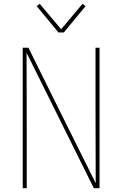

<svg xmlns="http://www.w3.org/2000/svg" viewBox="-20 -985 640 1005"><path d="M99 0V-735H129L268 -454L481 -26Q481 -130 480.5 -233.5Q480 -337 480 -441V-735H501V0H471L119 -709Q119 -605 119.5 -501.5Q120 -398 120 -294V0ZM286 -815 172 -953 188 -965 300 -832 412 -965 428 -953 314 -815Z"/></svg>

Font: Iosevka Thin Extended
Style: Regular
Weight: 100
Width: 7
Monospace: yes
Designer: Belleve Invis
Foundry: Belleve Invis
Version: Version 32.5.0; ttfautohint (v1.8.4)